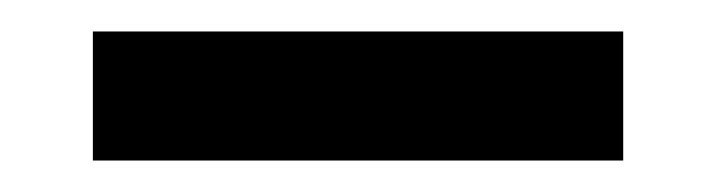

<svg xmlns="http://www.w3.org/2000/svg" viewBox="-20 -672 449 122"><path d="M39 -570H376V-652H39Z"/></svg>

Font: Charger Sport
Style: SeBdExt
Weight: 600
Designer: Jasper
Foundry: Cannot Into Space Fonts
Version: Version 1.1